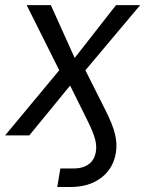

<svg xmlns="http://www.w3.org/2000/svg" viewBox="-48 -536 575 760"><path d="M232.4 204.1H178.7L190.9 130.9H244.6Q279.3 130.9 302.7 114.3Q326.2 97.7 331.5 64Q335.4 41.5 328.1 13.9Q320.8 -13.7 296.4 -62.5L229.5 -197.3L67.9 0H-27.8L186.5 -257.8L57.6 -515.6H153.3L247.6 -306.6L411.1 -515.6H506.8L290 -257.8L369.6 -99.6Q398.4 -42.5 407.5 -3.9Q416.5 34.7 410.6 69.3Q400.4 131.3 352.5 167.7Q304.7 204.1 232.4 204.1Z"/></svg>

Font: Inter Display
Style: Italic
Weight: 400
Italic angle: -9.39999°
Designer: Rasmus Andersson
Foundry: rsms
Version: Version 4.000;git-a52131595